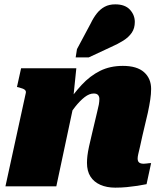

<svg xmlns="http://www.w3.org/2000/svg" viewBox="-20 -857 749 883"><path d="M5 0H239L325 -404L316 -397L331 -543H77L58 -457L67 -455Q78 -452 85.5 -449Q93 -446 96.5 -441.5Q100 -437 99 -431ZM635 -233 660 -339Q667 -372 671 -398.5Q675 -425 675 -448Q675 -496 642.5 -525Q610 -554 545 -554Q486 -554 440 -531Q394 -508 355.5 -466.5Q317 -425 279 -368L278 -298Q302 -336 325 -365Q348 -394 369.5 -410.5Q391 -427 411 -427Q425 -427 431 -420Q437 -413 437 -402Q437 -390 434.5 -376Q432 -362 427 -343L404 -246Q395 -209 389.5 -183.5Q384 -158 382 -140.5Q380 -123 380 -108Q380 -70 396 -45Q412 -20 441.5 -7Q471 6 510 6Q538 6 563.5 3.5Q589 1 612 -2.5Q635 -6 654 -10L675 -107Q671 -107 665.5 -106.5Q660 -106 654 -105Q648 -104 641 -104Q627 -104 620 -109.5Q613 -115 613 -128Q613 -136 616 -149Q619 -162 624 -183Q629 -204 635 -233ZM397 -749Q410 -776 425.5 -795.5Q441 -815 461.5 -826Q482 -837 510 -837Q555 -837 577.5 -812.5Q600 -788 600 -756Q600 -727 586 -706.5Q572 -686 547.5 -670.5Q523 -655 489 -640L388 -593H328L334 -631Z"/></svg>

Font: Roboto Serif Black
Style: Italic
Weight: 900
Italic angle: -10°
Version: Version 1.008